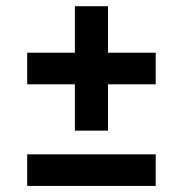

<svg xmlns="http://www.w3.org/2000/svg" viewBox="-20 -612 602 632"><path d="M226.5 -182V-334.5H69.5V-438.5H226.5V-591.5H335.5V-438.5H492.5V-334.5H335.5V-182ZM69.5 0V-104H492.5V0Z"/></svg>

Font: Encode Sans Semi Expanded SmBd
Style: Regular
Weight: 600
Width: 6
Designer: Multiple Designers
Foundry: Impallari Type
Version: Version 2.000